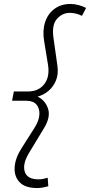

<svg xmlns="http://www.w3.org/2000/svg" viewBox="-20 -731 455 970"><path d="M168 219Q107 219 79 189.5Q51 160 54 113.5Q57 67 90 16L153 -83Q177 -120 179 -151.5Q181 -183 164.5 -202.5Q148 -222 113 -222H41L50 -269H123Q175 -269 204 -306.5Q233 -344 222 -407L203 -523Q194 -577 208 -619.5Q222 -662 255.5 -686.5Q289 -711 336 -711Q356 -711 376.5 -705.5Q397 -700 415 -691L394 -651Q380 -658 364.5 -662Q349 -666 333 -666Q295 -666 268 -636Q241 -606 250 -541L270 -399Q276 -357 263 -325Q250 -293 225 -272Q200 -251 170 -243Q208 -225 222.5 -182.5Q237 -140 202 -83L127 41Q93 97 105 136Q117 175 174 175Q186 175 197 173Q208 171 221 167L224 210Q209 214 195.5 216.5Q182 219 168 219Z"/></svg>

Font: Red Hat Text
Style: Italic
Weight: 300
Italic angle: -12°
Designer: Pentagram, MCKL
Foundry: Pentagram, MCKL
Version: Version 1.023